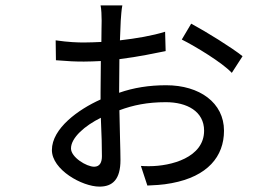

<svg xmlns="http://www.w3.org/2000/svg" viewBox="-20 -644 1040 714"><path d="M423 -299V-304C423 -340 424 -383 424 -424C496 -433 561 -447 596 -454L594 -526C546 -511 487 -501 426 -494C427 -527 428 -551 429 -567C430 -582 432 -611 435 -624H354C357 -612 358 -583 358 -567C358 -552 357 -524 357 -488C334 -487 313 -486 292 -486C269 -486 235 -487 187 -494L188 -420C236 -416 260 -415 292 -415C312 -415 334 -416 355 -417C355 -377 354 -336 354 -301V-274C271 -237 173 -166 173 -86C173 -13 285 50 350 50C399 50 428 23 428 -49C428 -86 425 -162 424 -234C475 -253 528 -264 597 -264C675 -264 739 -230 739 -158C739 -58 616 -26 535 -26C524 -26 515 -26 504 -27L528 46C549 45 584 44 619 37C752 12 813 -62 813 -158C813 -262 722 -327 598 -327C535 -327 477 -318 423 -299ZM691 -556 656 -497C706 -472 807 -411 842 -373L882 -435C842 -467 747 -526 691 -556ZM330 -24C302 -24 244 -59 244 -92C244 -132 296 -177 355 -206C358 -146 359 -92 359 -63C359 -40 351 -24 330 -24Z"/></svg>

Font: Spoqa Han Sans Neo
Style: Regular
Weight: 400
Designer: [Spoqa Han Sans Neo] Dong-huui Kim ___ Younghwa Kang ___ Yujin Lee ___ [Noto Sans] Ryoko NISHIZUKA ____ (kana & ideograp
Foundry: Spoqa (http://www.spoqa-han-sans.com)
Version: Version 1.100;hotconv 1.0.109;makeotfexe 2.5.65596